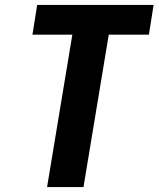

<svg xmlns="http://www.w3.org/2000/svg" viewBox="-20 -755 640 775"><path d="M170 0 272 -615H111L130 -735H600L581 -615H419L317 0Z"/></svg>

Font: Iosevka SS04 Hv Ex Obl
Style: Regular
Weight: 900
Width: 7
Italic angle: -9°
Monospace: yes
Designer: Belleve Invis
Foundry: Belleve Invis
Version: Version 19.0.0; ttfautohint (v1.8.4)